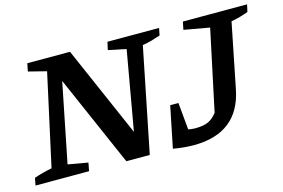

<svg xmlns="http://www.w3.org/2000/svg" viewBox="-91 -856 1563 1060"><g transform="rotate(-15 690.5 -326.5)"><path d="M586 -664H881L873 -623Q847 -614 822 -607Q797 -600 770 -596L650 0H516L268 -567L299 -571L198 -67L312 -47L303 0H-3L5 -42Q31 -51 56 -57.5Q81 -64 107 -69L222 -593L119 -619L128 -664H372L618 -101L590 -98L678 -598L576 -619ZM782 0 817 -108Q846 -93 875.5 -85Q905 -77 933 -77Q977 -77 1004.5 -89Q1032 -101 1056 -132L1154 -593L1008 -619L1017 -664H1384L1375 -623Q1354 -615 1328 -607.5Q1302 -600 1277 -596L1203 -227Q1156 11 899 11Q874 11 845 8.5Q816 6 782 0ZM782 0 830 -236H877L899 0Z"/></g></svg>

Font: Piazzolla Thin
Style: Bold Italic
Weight: 700
Italic angle: -11.3°
Version: Version 2.005